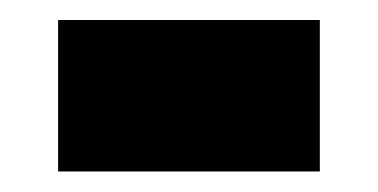

<svg xmlns="http://www.w3.org/2000/svg" viewBox="-20 -167 368 187"><path d="M36.6 -147.5H291.5V0H36.6Z"/></svg>

Font: Vazirmatn UI NL Black
Style: Regular
Weight: 900
Designer: Saber Rastikerdar
Foundry: Saber Rastikerdar
Version: Version 33.003